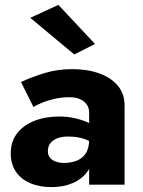

<svg xmlns="http://www.w3.org/2000/svg" viewBox="-20 -756 584 786"><path d="M176 -137Q176 -156 185.5 -169Q195 -182 213.5 -189.5Q232 -197 258 -197Q297 -197 324.5 -187.5Q352 -178 378 -159V-230Q368 -241 344.5 -252.5Q321 -264 289.5 -271.5Q258 -279 223 -279Q165 -279 120 -261Q75 -243 49.5 -209.5Q24 -176 24 -128Q24 -85 44.5 -54Q65 -23 103 -6.5Q141 10 191 10Q239 10 277.5 -6.5Q316 -23 338.5 -54.5Q361 -86 361 -130L345 -186Q345 -149 331 -128Q317 -107 293.5 -98Q270 -89 242 -89Q223 -89 208 -94.5Q193 -100 184.5 -110.5Q176 -121 176 -137ZM117 -318Q128 -325 150 -334.5Q172 -344 201.5 -351Q231 -358 264 -358Q302 -358 323.5 -340.5Q345 -323 345 -294V0H490V-324Q490 -372 462.5 -405Q435 -438 386.5 -455.5Q338 -473 276 -473Q214 -473 159.5 -456Q105 -439 66 -420ZM104 -683 284 -533 369 -576 219 -736Z"/></svg>

Font: Jost
Style: Bold
Weight: 700
Version: Version 3.710